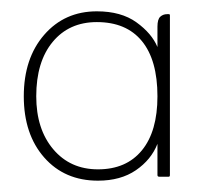

<svg xmlns="http://www.w3.org/2000/svg" viewBox="-20 -573 349 339"><path d="M258 -490V-526Q258 -539 263 -543.5Q268 -548 275 -548H278Q280 -548 280 -546V-264Q280 -261 278 -261H261Q258 -261 258 -264V-319Q247 -291 220 -272.5Q193 -254 153 -254Q94 -254 58 -295Q22 -336 22 -403Q22 -470 58 -511.5Q94 -553 151 -553Q194 -553 221 -533.5Q248 -514 258 -490ZM153 -274Q203 -274 230.5 -307.5Q258 -341 258 -403Q258 -467 230.5 -500.5Q203 -534 151 -534Q102 -534 73 -499Q44 -464 44 -403Q44 -345 74 -309.5Q104 -274 153 -274Z"/></svg>

Font: Zain ExtraLight
Style: Regular
Weight: 200
Designer: Zain,Boutros
Foundry: Mobile Telecommunications Company (Zain), 2024
Version: Version 1.51; ttfautohint (v1.8.4)